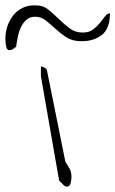

<svg xmlns="http://www.w3.org/2000/svg" viewBox="-140 -691 428 712"><path d="M-119.1 -533.2Q-122.1 -559.6 -115.2 -585Q-108.4 -610.4 -93.8 -630.4Q-79.1 -650.4 -56.6 -661.6Q-34.2 -672.9 -4.9 -670.9Q20.5 -670.9 40 -654.8Q59.6 -638.7 78.6 -620.1Q97.7 -601.6 118.2 -585.9Q138.7 -570.3 167 -570.3Q190.4 -570.3 205.1 -581.5Q219.7 -592.8 230.5 -606Q241.2 -619.1 249.5 -630.4Q257.8 -641.6 267.6 -641.6Q267.6 -585 237.8 -561.5Q208 -538.1 162.1 -538.1Q128.9 -538.1 106.9 -552.2Q85 -566.4 66.4 -583.5Q47.9 -600.6 30.3 -614.7Q12.7 -628.9 -9.8 -628.9Q-29.3 -628.9 -42 -617.7Q-54.7 -606.4 -62.5 -589.8Q-70.3 -573.2 -74.2 -553.2Q-78.1 -533.2 -80.1 -517.6Q-85 -513.7 -91.3 -509.3Q-97.7 -504.9 -104.5 -504.9Q-113.3 -504.9 -116.2 -515.1Q-119.1 -525.4 -119.1 -533.2ZM11.7 -444.3Q17.6 -444.3 24.9 -440.4Q32.2 -436.5 34.2 -429.7L102.5 -90.8Q114.3 -73.2 119.6 -62.5Q125 -51.8 125 -34.2Q125 -25.4 122.1 -12.2Q119.1 1 108.4 1H104.5Q102.5 1 102.5 0Q100.6 -1 96.7 -3.9L82 -18.6Q79.1 -21.5 79.1 -22.5L11.7 -408.2Z"/></svg>

Font: Waiting for the Sunrise
Style: Regular
Weight: 300
Version: Version 1.001 2001